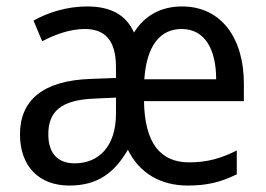

<svg xmlns="http://www.w3.org/2000/svg" viewBox="-20 -632 825 596"><path d="M545 -612C479 -612 428 -583 396 -531C371 -586 324 -612 250 -612C188 -612 128 -593 84 -568L111 -504C153 -526 199 -542 243 -542C304 -542 340 -509 340 -424V-390L261 -387C115 -382 42 -322 42 -215C42 -115 102 -56 195 -56C284 -56 335 -96 377 -167C413 -94 479 -56 563 -56C623 -56 667 -67 715 -91V-165C668 -141 624 -128 567 -128C477 -128 429 -189 427 -318H737V-373C737 -512 668 -612 545 -612ZM544 -542C617 -542 651 -477 651 -386H428C435 -489 476 -542 544 -542ZM274 -326 340 -329V-279C340 -177 286 -125 212 -125C162 -125 130 -153 130 -215C130 -285 168 -322 274 -326Z"/></svg>

Font: Noto Sans Malayalam UI SemiCondensed
Style: Regular
Weight: 400
Width: 4
Designer: Jelle Bosma - Monotype Design Team
Foundry: Monotype Imaging Inc.
Version: Version 2.104